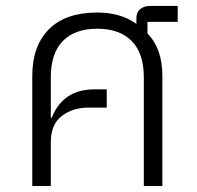

<svg xmlns="http://www.w3.org/2000/svg" viewBox="-20 -622 660 642"><path d="M574.2 -548.8H473.1V-509.8Q522.9 -460 522.9 -368.2V0H460.9V-363.8Q460.9 -443.4 420.7 -484.6Q380.4 -525.9 305.2 -525.9Q230 -525.9 189.9 -484.6Q149.9 -443.4 149.9 -363.8V-228H152.8Q190.9 -323.2 294.9 -323.2H336.9V-262.2H275.9Q223.1 -262.2 186.5 -234.1Q149.9 -206.1 149.9 -146V0H87.9V-368.2Q87.9 -468.3 143.6 -524.2Q199.2 -580.1 305.2 -580.1Q384.3 -580.1 436 -542V-561Q436 -580.6 448.5 -591.3Q460.9 -602.1 482.9 -602.1H574.2Z"/></svg>

Font: Anuphan Light
Style: Regular
Weight: 300
Designer: Mike Abbink, Paul van der Laan, Pieter van Rosmalen, Mint Tantisuwanna
Foundry: Bold Monday; Cadson Demak
Version: Version 3.002;hotconv 1.0.109;makeotfexe 2.5.65596